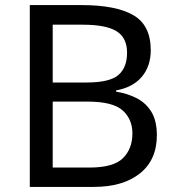

<svg xmlns="http://www.w3.org/2000/svg" viewBox="-20 -734 690 754"><path d="M301 -714Q435 -714 503.5 -674.5Q572 -635 572 -537Q572 -474 537 -432.5Q502 -391 436 -379V-374Q481 -367 517.5 -348Q554 -329 575 -294Q596 -259 596 -203Q596 -106 529.5 -53Q463 0 348 0H97V-714ZM319 -410Q411 -410 445 -439.5Q479 -469 479 -527Q479 -586 437.5 -611.5Q396 -637 305 -637H187V-410ZM187 -335V-76H331Q426 -76 463 -113Q500 -150 500 -210Q500 -266 461.5 -300.5Q423 -335 324 -335Z"/></svg>

Font: Noto Serif Ottoman Siyaq
Style: Regular
Weight: 400
Designer: Sérgio Martins
Version: Version 1.005; ttfautohint (v1.8.4.7-5d5b)